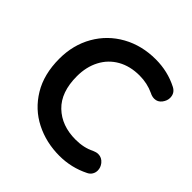

<svg xmlns="http://www.w3.org/2000/svg" viewBox="-189 -850 1006 1006"><g transform="rotate(45 313.5 -347.5)"><path d="M596 -615Q596 -594 581 -574Q565 -553 540 -553Q523 -553 506 -562Q457 -585 400 -585Q330 -585 278 -555.5Q226 -526 198 -472.5Q170 -419 170 -350Q170 -232 233.5 -171Q297 -110 400 -110Q461 -110 506 -133Q524 -141 538 -141Q564 -141 582 -119Q597 -100 597 -78Q597 -62 589 -49Q581 -36 566 -29Q488 10 400 10Q302 10 220 -31.5Q138 -73 89 -154Q40 -235 40 -350Q40 -452 86.5 -533Q133 -614 215 -659.5Q297 -705 400 -705Q489 -705 565 -666Q596 -650 596 -615Z"/></g></svg>

Font: Quicksand
Style: Bold
Weight: 700
Version: Version 3.000